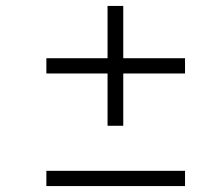

<svg xmlns="http://www.w3.org/2000/svg" viewBox="-20 -628 674 648"><path d="M343 -203.5V-380H136.5V-431.5H343V-608H396V-431.5H604.5V-380H396V-203.5ZM136.5 0V-51.5H604.5V0Z"/></svg>

Font: Overpass ExtraLight
Style: Italic
Weight: 250
Italic angle: -10°
Designer: Delve Withrington, Dave Bailey, Thomas Jockin
Foundry: Delve Fonts LLC
Version: Version 4.000